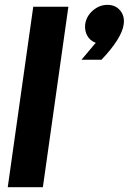

<svg xmlns="http://www.w3.org/2000/svg" viewBox="-20 -778 535 798"><path d="M377.9 -600.1Q354 -608.9 342.5 -629.9Q331.1 -650.9 334 -676.8Q338.9 -710.9 366 -734.4Q393.1 -757.8 426.8 -757.8Q460 -757.8 479.5 -734.4Q499 -710.9 494.1 -676.8Q486.3 -618.7 401.9 -529.8H318.8ZM12.2 0 118.2 -750H264.2L158.2 0Z"/></svg>

Font: Oakes Grotesk
Style: Bold Italic
Weight: 700
Designer: Samuel Oakes
Foundry: Samuel Oakes
Version: Version 1.0 | wf-rip DC20170320